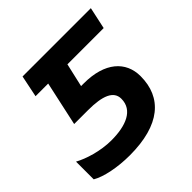

<svg xmlns="http://www.w3.org/2000/svg" viewBox="-149 -669 805 805"><g transform="rotate(-45 253.5 -266.0)"><path d="M178 10C359 10 445 -67 445 -193C445 -280 380 -340 255 -340H239L263 -445H478L499 -542H94L74 -445H149L106 -248H188C274 -248 321 -229 321 -183C321 -115 254 -89 168 -89C104 -89 38 -110 0 -131V-26C37 -4 107 10 178 10Z"/></g></svg>

Font: Noto Sans SemiBold
Style: Italic
Weight: 600
Italic angle: -12°
Designer: Monotype Design Team
Foundry: Monotype Imaging Inc.
Version: Version 2.013